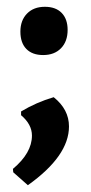

<svg xmlns="http://www.w3.org/2000/svg" viewBox="-20 -418 269 565"><path d="M112 -398Q144 -398 161.5 -380Q179 -362 179 -330Q179 -296 159.5 -276Q140 -256 107 -256Q75 -256 57.5 -274Q40 -292 40 -325Q40 -358 59.5 -378Q79 -398 112 -398ZM138 -132Q183 -96 183 -46Q183 41 62 127L19 89L18 79Q74 32 74 -19Q74 -52 42 -79V-90Q87 -117 138 -132Z"/></svg>

Font: Alegreya Sans SC
Style: Bold
Weight: 700
Designer: Juan Pablo del Peral
Foundry: Huerta Tipografica
Version: Version 2.007